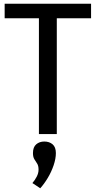

<svg xmlns="http://www.w3.org/2000/svg" viewBox="-20 -720 514 1031"><path d="M189 0V-622H5V-700H469V-622H285V0ZM196 291 154 263Q167 248 177 229Q187 210 187 191Q187 170 179.5 158.5Q172 147 164.5 135Q157 123 157 102Q157 70 174.5 55Q192 40 218 40Q245 40 262.5 55Q280 70 280 102Q280 132 268 167.5Q256 203 236.5 235.5Q217 268 196 291Z"/></svg>

Font: Orienta
Style: Regular
Weight: 400
Designer: Eduardo Rodriguez Tunni
Foundry: Eduardo Rodriguez Tunni
Version: Version 1.002; ttfautohint (v1.8.4.7-5d5b);gftools[0.9.23]